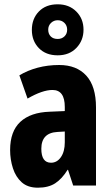

<svg xmlns="http://www.w3.org/2000/svg" viewBox="-20 -862 518 892"><path d="M255 -560Q336 -560 381 -510.5Q426 -461 426 -363V0H320L296 -73H294Q268 -31 236.5 -10.5Q205 10 156 10Q109 10 81 -15Q53 -40 40 -80.5Q27 -121 27 -165Q27 -252 74.5 -296Q122 -340 211 -343L281 -346V-365Q281 -444 224 -444Q177 -444 108 -404L70 -512Q108 -535 155 -547.5Q202 -560 255 -560ZM247 -249Q172 -245 172 -171Q172 -106 217 -106Q245 -106 263 -132Q281 -158 281 -201V-251ZM248 -605Q193 -605 160.5 -638.5Q128 -672 128 -723Q128 -775 160.5 -808.5Q193 -842 248 -842Q301 -842 334.5 -808.5Q368 -775 368 -724Q368 -674 335 -639.5Q302 -605 248 -605ZM248 -681Q267 -681 279.5 -693Q292 -705 292 -724Q292 -743 279.5 -755.5Q267 -768 248 -768Q230 -768 217 -755.5Q204 -743 204 -724Q204 -705 215.5 -693Q227 -681 248 -681Z"/></svg>

Font: Noto Sans Lao Looped ExtraCondensed ExtraBold
Style: Regular
Weight: 800
Width: 2
Designer: Mark Frömberg, Ben Mitchell
Foundry: The Fontpad Ltd
Version: Version 1.002; ttfautohint (v1.8.4.7-5d5b)